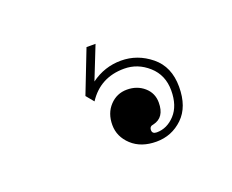

<svg xmlns="http://www.w3.org/2000/svg" viewBox="-55 -83 484 400"><g transform="rotate(-20 187.5 117.5)"><path d="M155 73Q185 51 221.5 51Q258 51 287.5 75Q317 99 317 143.5Q317 188 292.5 211.5Q268 235 234 235Q200 235 179.5 216Q159 197 159 171Q159 145 174.5 128.5Q190 112 212.5 112Q235 112 250.5 125.5Q266 139 266 160Q266 193 240 199Q231 200 231 208.5Q231 217 241 217Q264 217 281.5 198Q299 179 299 145Q299 111 275.5 90Q252 69 222 69Q169 69 141 112L127 95L164 0H184Z"/></g></svg>

Font: Elsie
Style: Regular
Weight: 400
Designer: Alejandro Inler
Foundry: Alejandro Inler
Version: 1.002